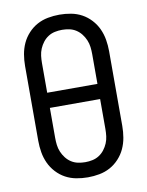

<svg xmlns="http://www.w3.org/2000/svg" viewBox="-85 -804 669 873"><g transform="rotate(-10 250.0 -367.5)"><path d="M250 8Q223 8 196.5 3Q170 -2 147 -14.5Q124 -27 105.5 -47Q87 -67 76 -91Q65 -115 60.5 -141.5Q56 -168 56 -195V-540Q56 -567 60.5 -593.5Q65 -620 76 -644Q87 -668 105.5 -688Q124 -708 147 -720.5Q170 -733 196.5 -738Q223 -743 250 -743Q277 -743 303.5 -738Q330 -733 353 -720.5Q376 -708 394.5 -688Q413 -668 424 -644Q435 -620 439.5 -593.5Q444 -567 444 -540V-195Q444 -168 439.5 -141.5Q435 -115 424 -91Q413 -67 394.5 -47Q376 -27 353 -14.5Q330 -2 303.5 3Q277 8 250 8ZM134 -403H366V-540Q366 -557 364 -573.5Q362 -590 355.5 -605.5Q349 -621 338.5 -634.5Q328 -648 314 -657Q300 -666 283.5 -669.5Q267 -673 250 -673Q233 -673 216.5 -669.5Q200 -666 186 -657Q172 -648 161.5 -634.5Q151 -621 144.5 -605.5Q138 -590 136 -573.5Q134 -557 134 -540ZM250 -62Q267 -62 283.5 -65.5Q300 -69 314 -78Q328 -87 338.5 -100.5Q349 -114 355.5 -129.5Q362 -145 364 -161.5Q366 -178 366 -195V-333H134V-195Q134 -178 136 -161.5Q138 -145 144.5 -129.5Q151 -114 161.5 -100.5Q172 -87 186 -78Q200 -69 216.5 -65.5Q233 -62 250 -62Z"/></g></svg>

Font: Moesevka
Style: Regular
Weight: 400
Monospace: yes
Designer: Belleve Invis
Foundry: Belleve Invis
Version: Version 32.5.0; ttfautohint (v1.8.4)